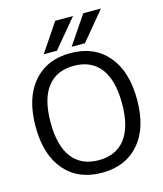

<svg xmlns="http://www.w3.org/2000/svg" viewBox="-138 -1057 990 1169"><g transform="rotate(-15 357.5 -472.0)"><path d="M594.7 -87.9Q508.8 11.7 359.9 11.7Q210.9 11.7 125.5 -86.9Q40 -185.5 40 -364.3Q40 -543 125.5 -642.6Q210.9 -742.2 359.9 -742.2Q508.8 -742.2 594.2 -642.6Q679.7 -543 679.7 -364.3Q679.7 -185.5 594.7 -87.9ZM285.2 -777.3H202.1L322.3 -956.1H434.6ZM461.9 -777.3H377.9L499 -956.1H610.4ZM526.4 -141.6Q585 -216.8 585 -364.7Q585 -512.7 526.9 -587.4Q468.8 -662.1 359.9 -662.1Q251 -662.1 192.9 -587.4Q134.8 -512.7 134.8 -364.7Q134.8 -216.8 192.9 -142.1Q251 -67.4 359.9 -67.4Q468.8 -67.4 526.4 -141.6Z"/></g></svg>

Font: Gen Shin Gothic Regular
Style: Regular
Weight: 400
Designer: [Source Han Sans]
Ryoko NISHIZUKA  (kana & ideographs); Paul D. Hunt (Latin, Greek & Cyrillic); Wenlong ZHANG  (bopomofo
Version: Version 1.002.20150607